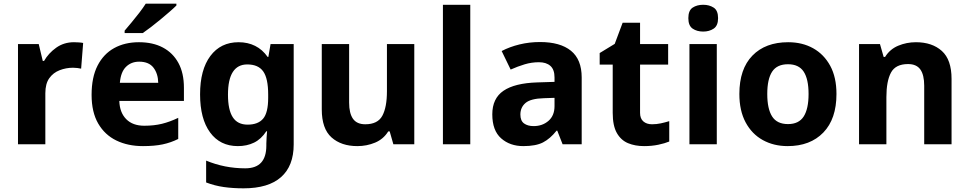

<svg xmlns="http://www.w3.org/2000/svg" viewBox="-20 -786 5279 1046"><path d="M383 -556Q394 -556 409 -555Q424 -554 433 -552L422 -412Q415 -414 401.5 -415.5Q388 -417 378 -417Q340 -417 305 -403.5Q270 -390 248.5 -360Q227 -330 227 -278V0H78V-546H191L213 -454H220Q244 -496 286 -526Q328 -556 383 -556Z M737 -556Q813 -556 867.5 -527Q922 -498 952 -443Q982 -388 982 -308V-236H630Q632 -173 667.5 -137Q703 -101 766 -101Q819 -101 862 -111.5Q905 -122 951 -144V-29Q911 -9 866.5 0.5Q822 10 759 10Q677 10 614 -20.5Q551 -51 515 -113Q479 -175 479 -269Q479 -365 511.5 -428.5Q544 -492 602 -524Q660 -556 737 -556ZM738 -450Q695 -450 666.5 -422Q638 -394 633 -335H842Q841 -385 816 -417.5Q791 -450 738 -450ZM941 -756Q927 -742 904 -722Q881 -702 854.5 -680Q828 -658 802.5 -638.5Q777 -619 758 -606H659V-619Q675 -638 696.5 -663.5Q718 -689 739 -716.5Q760 -744 774 -766H941Z M1280 -556Q1330 -556 1370 -536Q1410 -516 1438 -476H1442L1454 -546H1580V1Q1580 118 1511 179Q1442 240 1307 240Q1249 240 1199.5 233Q1150 226 1103 208V89Q1204 131 1316 131Q1374 131 1402.5 100Q1431 69 1431 7V-4Q1431 -21 1432.5 -39Q1434 -57 1435 -71H1431Q1403 -28 1364 -9Q1325 10 1276 10Q1179 10 1124.5 -64.5Q1070 -139 1070 -272Q1070 -406 1126 -481Q1182 -556 1280 -556ZM1327 -435Q1275 -435 1248.5 -394Q1222 -353 1222 -270Q1222 -188 1248 -147.5Q1274 -107 1329 -107Q1386 -107 1413.5 -139.5Q1441 -172 1441 -253V-271Q1441 -359 1414 -397Q1387 -435 1327 -435Z M2237 -546V0H2123L2103 -70H2095Q2069 -28 2023.5 -9Q1978 10 1927 10Q1839 10 1786 -37.5Q1733 -85 1733 -190V-546H1882V-227Q1882 -169 1903 -139Q1924 -109 1970 -109Q2038 -109 2063 -155.5Q2088 -202 2088 -289V-546Z M2542 0H2393V-760H2542Z M2922 -557Q3032 -557 3090.5 -509.5Q3149 -462 3149 -364V0H3045L3016 -74H3012Q2977 -30 2938 -10Q2899 10 2831 10Q2758 10 2710 -32.5Q2662 -75 2662 -163Q2662 -250 2723 -291.5Q2784 -333 2906 -337L3001 -340V-364Q3001 -407 2978.5 -427Q2956 -447 2916 -447Q2876 -447 2838 -435.5Q2800 -424 2762 -407L2713 -508Q2757 -531 2810.5 -544Q2864 -557 2922 -557ZM2943 -251Q2871 -249 2843 -225Q2815 -201 2815 -162Q2815 -128 2835 -113.5Q2855 -99 2887 -99Q2935 -99 2968 -127.5Q3001 -156 3001 -208V-253Z M3532 -109Q3557 -109 3580 -114Q3603 -119 3626 -126V-15Q3602 -5 3566.5 2.5Q3531 10 3489 10Q3440 10 3401.5 -6Q3363 -22 3340.5 -61.5Q3318 -101 3318 -171V-434H3247V-497L3329 -547L3372 -662H3467V-546H3620V-434H3467V-171Q3467 -140 3485 -124.5Q3503 -109 3532 -109Z M3885 -546V0H3736V-546ZM3811 -760Q3844 -760 3868 -744.5Q3892 -729 3892 -687Q3892 -646 3868 -630Q3844 -614 3811 -614Q3777 -614 3753.5 -630Q3730 -646 3730 -687Q3730 -729 3753.5 -744.5Q3777 -760 3811 -760Z M4537 -274Q4537 -138 4465.5 -64Q4394 10 4271 10Q4195 10 4135.5 -23Q4076 -56 4042 -119.5Q4008 -183 4008 -274Q4008 -410 4079 -483Q4150 -556 4274 -556Q4351 -556 4410 -523Q4469 -490 4503 -427.5Q4537 -365 4537 -274ZM4160 -274Q4160 -193 4186.5 -151.5Q4213 -110 4273 -110Q4332 -110 4358.5 -151.5Q4385 -193 4385 -274Q4385 -355 4358.5 -395.5Q4332 -436 4273 -436Q4213 -436 4186.5 -395.5Q4160 -355 4160 -274Z M4970 -556Q5058 -556 5111 -508.5Q5164 -461 5164 -356V0H5015V-319Q5015 -378 4994 -407.5Q4973 -437 4927 -437Q4859 -437 4834 -390.5Q4809 -344 4809 -257V0H4660V-546H4774L4794 -476H4802Q4828 -518 4873.5 -537Q4919 -556 4970 -556Z"/></svg>

Font: Noto Sans Adlam
Style: Regular
Weight: 400
Designer: Mark Jamra, Neil Patel
Foundry: JamraPatel LLC
Version: Version 3.001